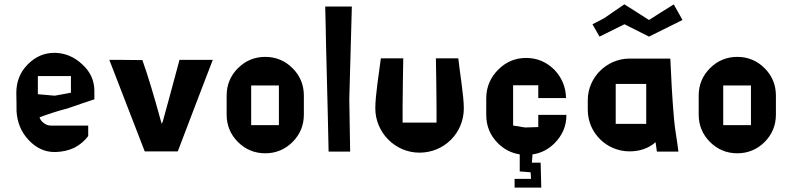

<svg xmlns="http://www.w3.org/2000/svg" viewBox="-20 -694 3616 879"><path d="M234.4 2C264.6 1 293.9 -4.9 320.3 -17.6C346.7 -31.2 368.2 -49.8 384.8 -72.3H383.8C383.8 -91.8 383.8 -107.4 383.8 -119.1H211.9C201.2 -119.1 190.4 -123 181.6 -129.9C170.9 -136.7 164.1 -146.5 161.1 -157.2C207 -173.8 249 -187.5 288.1 -197.3C342.8 -215.8 383.8 -230.5 412.1 -239.3C412.1 -252 412.1 -264.6 412.1 -277.3C412.1 -325.2 393.6 -366.2 355.5 -400.4C318.4 -434.6 277.3 -451.2 231.4 -452.1C230.5 -452.1 229.5 -452.1 228.5 -452.1C182.6 -452.1 141.6 -434.6 106.4 -398.4C72.3 -364.3 54.7 -320.3 54.7 -268.6C54.7 -267.6 54.7 -266.6 54.7 -265.6C55.7 -231.4 55.7 -205.1 55.7 -185.5C58.6 -133.8 77.1 -88.9 111.3 -52.7C145.5 -16.6 184.6 2 229.5 2C231.4 2 232.4 2 234.4 2ZM153.3 -345.7H304.7V-269.5L230.5 -255.9L153.3 -262.7Z M793.9 -1C865.2 -187.5 918 -327.1 954.1 -419.9C885.7 -419.9 835 -419.9 801.8 -419.9C767.6 -293.9 743.2 -201.2 726.6 -142.6C724.6 -135.7 722.7 -130.9 720.7 -127C718.8 -133.8 716.8 -138.7 715.8 -142.6C683.6 -260.7 655.3 -353.5 631.8 -418.9C566.4 -419.9 516.6 -419.9 480.5 -419.9C552.7 -233.4 606.4 -93.8 642.6 -1C710 -1 759.8 -1 793.9 -1Z M1194.3 -433.6C1145.5 -433.6 1103.5 -416 1069.3 -381.8C1035.2 -347.7 1017.6 -305.7 1017.6 -256.8C1017.6 -217.8 1017.6 -188.5 1017.6 -168.9C1017.6 -120.1 1035.2 -78.1 1069.3 -43.9C1103.5 -9.8 1145.5 7.8 1194.3 7.8C1243.2 7.8 1285.2 -9.8 1319.3 -43.9C1353.5 -78.1 1371.1 -120.1 1371.1 -168.9C1371.1 -208 1371.1 -237.3 1371.1 -256.8C1371.1 -305.7 1353.5 -347.7 1319.3 -381.8C1285.2 -416 1243.2 -433.6 1194.3 -433.6ZM1256.8 -121.1H1129.9V-302.7C1185.5 -302.7 1227.5 -302.7 1256.8 -302.7C1256.8 -223.6 1256.8 -163.1 1256.8 -121.1Z M1590.8 -664.1H1468.8C1470.7 -599.6 1471.7 -542 1472.7 -487.3L1480.5 -176.8C1481.4 -122.1 1483.4 -64.5 1484.4 0H1583L1579.1 -240.2Z M1978.5 -132.8H1823.2V-206.1C1823.2 -279.3 1825.2 -352.5 1826.2 -426.8H1723.6C1715.8 -363.3 1698.2 -258.8 1698.2 -198.2C1698.2 -87.9 1788.1 4.9 1900.4 4.9C2013.7 4.9 2103.5 -85 2103.5 -198.2C2103.5 -253.9 2085 -363.3 2078.1 -426.8H1975.6C1976.6 -351.6 1978.5 -276.4 1978.5 -201.2Z M2385.7 -110.4C2375 -111.3 2365.2 -113.3 2356.4 -115.2C2347.7 -116.2 2337.9 -118.2 2329.1 -119.1C2329.1 -199.2 2329.1 -260.7 2329.1 -303.7C2380.9 -303.7 2419.9 -303.7 2444.3 -303.7C2444.3 -279.3 2444.3 -259.8 2444.3 -245.1C2501 -245.1 2543 -245.1 2571.3 -245.1C2570.3 -294.9 2552.7 -337.9 2518.6 -374C2482.4 -410.2 2439.5 -428.7 2388.7 -428.7C2338.9 -428.7 2296.9 -411.1 2260.7 -375C2225.6 -339.8 2207 -296.9 2206.1 -247.1V-168C2206.1 -117.2 2223.6 -74.2 2259.8 -38.1C2288.1 -9.8 2321.3 6.8 2359.4 12.7V90.8L2409.2 94.7L2411.1 125H2335.9V165H2458L2455.1 50.8H2415L2418 12.7C2456.1 7.8 2490.2 -9.8 2518.6 -38.1C2554.7 -74.2 2573.2 -117.2 2573.2 -168C2515.6 -168 2472.7 -168 2444.3 -168C2444.3 -143.6 2444.3 -125 2444.3 -112.3C2419.9 -111.3 2400.4 -111.3 2385.7 -110.4Z M2951.2 -526.4C3019.5 -560.5 3070.3 -585.9 3104.5 -602.5C3086.9 -634.8 3073.2 -658.2 3064.5 -673.8C3014.6 -642.6 2976.6 -619.1 2951.2 -602.5C2901.4 -634.8 2863.3 -658.2 2838.9 -673.8C2837.9 -673.8 2837.9 -673.8 2837.9 -673.8C2797.9 -646.5 2767.6 -626 2747.1 -611.3C2722.7 -598.6 2705.1 -588.9 2692.4 -583C2707 -557.6 2717.8 -539.1 2724.6 -526.4C2775.4 -551.8 2813.5 -570.3 2838.9 -583C2888.7 -557.6 2926.8 -539.1 2951.2 -526.4ZM2862.3 -425.8C2757.8 -425.8 2670.9 -339.8 2670.9 -235.4V-191.4C2670.9 -85.9 2756.8 -1 2862.3 -1C2906.2 -1 2948.2 -13.7 2981.4 -43L2987.3 0H3085.9C3080.1 -50.8 3069.3 -102.5 3065.4 -153.3C3057.6 -243.2 3052.7 -335 3048.8 -425.8ZM2798.8 -309.6H2938.5V-127H2798.8Z M3355.5 -433.6C3306.6 -433.6 3264.6 -416 3230.5 -381.8C3196.3 -347.7 3178.7 -305.7 3178.7 -256.8C3178.7 -217.8 3178.7 -188.5 3178.7 -168.9C3178.7 -120.1 3196.3 -78.1 3230.5 -43.9C3264.6 -9.8 3306.6 7.8 3355.5 7.8C3404.3 7.8 3446.3 -9.8 3480.5 -43.9C3514.6 -78.1 3532.2 -120.1 3532.2 -168.9C3532.2 -208 3532.2 -237.3 3532.2 -256.8C3532.2 -305.7 3514.6 -347.7 3480.5 -381.8C3446.3 -416 3404.3 -433.6 3355.5 -433.6ZM3418 -121.1H3291V-302.7C3346.7 -302.7 3388.7 -302.7 3418 -302.7C3418 -223.6 3418 -163.1 3418 -121.1Z"/></svg>

Font: DropForged
Style: Regular
Weight: 400
Designer: Antoine
Version: Version 1.0